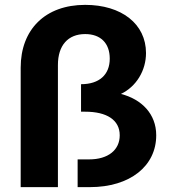

<svg xmlns="http://www.w3.org/2000/svg" viewBox="-20 -769 700 789"><path d="M65 -491V0H218V-502C218 -582 259 -629 330 -629C393 -629 431 -592 431 -528C431 -462 388 -423 313 -423V-310H330C419 -310 472 -276 472 -213C472 -153 425 -114 346 -114H299V0H349C515 0 622 -87 622 -213C622 -301 562 -361 477 -383C540 -413 580 -479 580 -551C580 -671 479 -749 330 -749C166 -749 65 -648 65 -491Z"/></svg>

Font: Juman SemiBold
Style: Regular
Weight: 600
Designer: Bandar Raffah (Arabic) Julieta Ulanovsky (Latin)
Foundry: Caramella
Version: Version 5.022;PS 005.022;hotconv 1.0.88;makeotf.lib2.5.64775